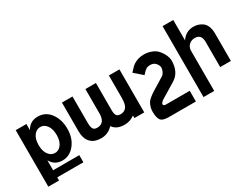

<svg xmlns="http://www.w3.org/2000/svg" viewBox="-83 -1353 2803 2178"><g transform="rotate(-30 1318.5 -264.5)"><path d="M440.9 -259.8Q440.9 -304.7 428.5 -342.8Q416 -380.9 388.7 -406.5Q361.3 -432.1 323.2 -432.1Q285.2 -432.1 257.6 -407.2Q230 -382.3 217.5 -344.7Q205.1 -307.1 205.1 -262.2Q205.1 -217.8 217.8 -180.2Q230.5 -142.6 257.8 -117.7Q285.2 -92.8 323.2 -92.8Q360.8 -92.8 388.2 -117.4Q415.5 -142.1 428.2 -179.2Q440.9 -216.3 440.9 -259.8ZM355 -548.8Q458 -548.8 519 -466.8Q581.1 -383.3 581.1 -262.2Q581.1 -140.1 516.1 -58.1Q451.2 23.9 355 23.9Q254.4 23.9 205.1 -64V65.9H547.9V159.2H205.1V200.2H64.9V-540H205.1V-460Q254.9 -548.8 355 -548.8Z M1120.6 -192.9Q1120.6 -145 1134.8 -123Q1148.9 -101.1 1187.5 -101.1Q1235.8 -101.1 1263.7 -136.2Q1290.5 -170.4 1290.5 -261.2V-548.8H1428.7V14.2H1299.8V-19Q1240.2 24.9 1167.5 24.9Q1063 24.9 1016.6 -43.9Q953.6 24.9 861.8 24.9Q770.5 24.9 723.1 -26.9Q675.8 -78.6 675.8 -173.8V-548.8H814V-203.1Q814 -151.4 827.4 -126.2Q840.8 -101.1 880.9 -101.1Q982.9 -101.1 982.9 -229V-548.8H1120.6Z M1653.3 39.1Q1653.3 48.3 1662.4 54.2Q1671.4 60.1 1682.1 60.1H1998V200.2H1642.1Q1562 200.2 1538.1 166Q1514.2 131.8 1514.2 55.2Q1514.2 -5.9 1546.4 -58.1Q1557.1 -75.7 1587.6 -99.9Q1618.2 -124 1644 -140.1Q1651.4 -144.5 1719.2 -185.8Q1787.1 -227.1 1808.1 -241.2Q1825.2 -252 1838.1 -278.3Q1851.1 -304.7 1851.1 -331.1Q1851.1 -355 1827.1 -386.2Q1802.7 -418 1752.4 -418Q1722.7 -418 1702.1 -405.8Q1682.1 -394 1650.4 -357.9L1643.1 -350.1L1537.1 -441.9L1544.4 -450.2Q1550.8 -456.5 1564.9 -472.2Q1579.1 -487.8 1590.8 -499Q1602.5 -510.3 1614.3 -518.1Q1673.3 -557.1 1750.5 -557.1Q1802.7 -557.1 1848.4 -539.6Q1894 -522 1920.4 -494.1Q1941.9 -471.7 1960.7 -439.9Q1979.5 -408.2 1986.3 -379.9Q1992.2 -355.5 1992.2 -337.9Q1990.7 -187.5 1884.3 -123L1686.5 -2.9Q1653.3 22.9 1653.3 39.1Z M2345.7 -430.2Q2298.8 -430.2 2268.3 -400.4Q2237.8 -370.6 2237.8 -324.2V200.2H2097.7V-729H2237.8V-461.9Q2296.4 -548.8 2396 -548.8Q2460.9 -548.8 2511.7 -512.2Q2540.5 -491.2 2556.2 -451.9Q2571.8 -412.6 2571.8 -361.8V0H2431.6V-330.1Q2431.6 -430.2 2345.7 -430.2Z"/></g></svg>

Font: Miedinger*
Style: Bold
Weight: 700
Version: Version 001.000